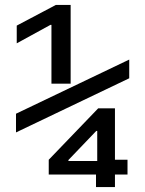

<svg xmlns="http://www.w3.org/2000/svg" viewBox="-20 -755 590 780"><path d="M189 -415V-654H185L48 -579V-651L207 -735H267V-415ZM370 5V-46H178V-106L379 -315H447V-106H498V-46H447V5ZM258 -101H375V-223H371L258 -105ZM45 -217V-293L505 -513V-437Z"/></svg>

Font: M PLUS Code Latin SemiExpanded
Style: Regular
Weight: 400
Width: 6
Designer: Coji Morishita
Foundry: UNDERFOREST DESIGN
Version: Version 1.002; ttfautohint (v1.8.3)